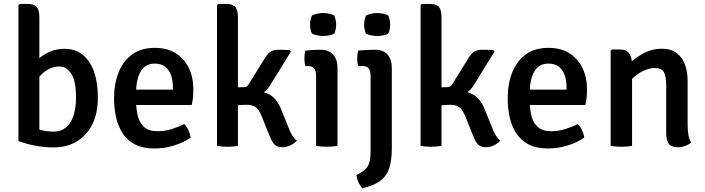

<svg xmlns="http://www.w3.org/2000/svg" viewBox="-20 -756 3655 995"><path d="M184 -25H75.5V-729L82 -735.5H123Q158 -735.5 171 -719Q184 -702.5 184 -665.5ZM487 -253.5Q487.5 -167 457 -108.8Q426.5 -50.5 374.8 -21.2Q323 8 259.5 8Q210.5 8 163.8 -0.8Q117 -9.5 75.5 -25L129.5 -109.5Q160.5 -91.5 191.5 -82.8Q222.5 -74 260 -74Q294.5 -74 320 -94Q345.5 -114 359.8 -153.8Q374 -193.5 374 -252.5Q374 -336.5 349.2 -373.8Q324.5 -411 287 -411.5Q252 -412 218 -389.2Q184 -366.5 164 -329L147.5 -418.5Q163.5 -438 187.5 -457.5Q211.5 -477 243.2 -490Q275 -503 314 -503Q371.5 -503 410 -471Q448.5 -439 467.8 -382.8Q487 -326.5 487 -253.5Z M640.5 -212V-291.5H876V-304.5Q876 -337.5 866.8 -365.2Q857.5 -393 836.5 -409.8Q815.5 -426.5 781.5 -426.5Q732.5 -426.5 708.8 -385.2Q685 -344 685 -271V-237Q685 -191.5 694.2 -155Q703.5 -118.5 727.5 -97.2Q751.5 -76 796.5 -76Q834 -76 868.5 -86.8Q903 -97.5 935 -113Q948 -100 956.8 -80Q965.5 -60 968 -43Q932 -17.5 882 -2Q832 13.5 780 13.5Q719.5 13.5 679 -7.8Q638.5 -29 615 -65.8Q591.5 -102.5 581.2 -149Q571 -195.5 571 -246Q571 -321 594.2 -380Q617.5 -439 664.2 -473.5Q711 -508 782 -508Q847 -508 891.5 -479.5Q936 -451 959 -402.8Q982 -354.5 982 -294.5Q982 -269 980.2 -251.2Q978.5 -233.5 973.5 -212Z M1213 0Q1189.5 4.5 1158 4.5Q1129 4.5 1104.5 0V-729L1111 -735.5H1153Q1188 -735.5 1200.5 -719Q1213 -702.5 1213 -665.5ZM1470.5 -106.5Q1482 -75 1493.2 -56.2Q1504.5 -37.5 1518.5 -27.5Q1506.5 -13.5 1486 -3.2Q1465.5 7 1444 7Q1415.5 7 1401.8 -8Q1388 -23 1376.5 -53L1338 -149Q1323 -187 1306 -200Q1289 -213 1256.5 -213Q1241.5 -213 1226.2 -211.8Q1211 -210.5 1193.5 -208.5L1157 -205V-284.5H1294Q1348.5 -284.5 1383 -262Q1417.5 -239.5 1437.5 -188ZM1383 -319Q1362.5 -283.5 1330.2 -267.2Q1298 -251 1252 -251H1168.5V-302L1244 -304.5Q1253 -304.5 1258.5 -308Q1264 -311.5 1269 -320L1351 -452Q1364 -474.5 1379.5 -486.2Q1395 -498 1421.5 -498Q1438.5 -498 1452.2 -497.8Q1466 -497.5 1481.5 -496.5L1487.5 -488.5Z M1729 0Q1705 4.5 1673.5 4.5Q1642 4.5 1618 0V-361.5Q1618 -387.5 1608.5 -400.8Q1599 -414 1574 -414H1562Q1557.5 -433 1557.5 -453Q1557.5 -462.5 1558.5 -472.8Q1559.5 -483 1562 -493.5Q1581.5 -496 1599.5 -497Q1617.5 -498 1629 -498H1644Q1683.5 -498 1706.2 -473Q1729 -448 1729 -404.5ZM1587 -629Q1587 -655 1596.5 -675.5Q1606.5 -681 1622.8 -684.8Q1639 -688.5 1654.5 -688.5Q1669 -688.5 1686.5 -684.8Q1704 -681 1712.5 -675.5Q1716.5 -666 1719.2 -653Q1722 -640 1722 -629Q1722 -603 1712.5 -582Q1704.5 -576.5 1686.8 -573Q1669 -569.5 1654.5 -569.5Q1639 -569.5 1622.2 -573Q1605.5 -576.5 1596.5 -582Q1587 -603 1587 -629Z M2010.5 13Q2010.5 74.5 1997.2 115.2Q1984 156 1951.2 180.8Q1918.5 205.5 1858.5 219.5Q1847.5 209 1838.5 190.5Q1829.5 172 1827 151Q1855.5 137.5 1871.5 123Q1887.5 108.5 1894 86.5Q1900.5 64.5 1900.5 28V-361.5Q1900.5 -387.5 1891 -400.8Q1881.5 -414 1856.5 -414H1836Q1831 -433 1831 -453Q1831 -462.5 1832.2 -472.8Q1833.5 -483 1836 -493.5Q1857 -496 1878.5 -497Q1900 -498 1913 -498H1927.5Q1966 -498 1988.2 -473Q2010.5 -448 2010.5 -404.5ZM1867 -629Q1867 -655 1876.5 -675.5Q1886.5 -681 1902.8 -684.8Q1919 -688.5 1934.5 -688.5Q1949 -688.5 1966.5 -684.8Q1984 -681 1992.5 -675.5Q1996.5 -666 1999.2 -653Q2002 -640 2002 -629Q2002 -603 1992.5 -582Q1984.5 -576.5 1966.8 -573Q1949 -569.5 1934.5 -569.5Q1919 -569.5 1902.2 -573Q1885.5 -576.5 1876.5 -582Q1867 -603 1867 -629Z M2268 0Q2244.5 4.5 2213 4.5Q2184 4.5 2159.5 0V-729L2166 -735.5H2208Q2243 -735.5 2255.5 -719Q2268 -702.5 2268 -665.5ZM2525.5 -106.5Q2537 -75 2548.2 -56.2Q2559.5 -37.5 2573.5 -27.5Q2561.5 -13.5 2541 -3.2Q2520.5 7 2499 7Q2470.5 7 2456.8 -8Q2443 -23 2431.5 -53L2393 -149Q2378 -187 2361 -200Q2344 -213 2311.5 -213Q2296.5 -213 2281.2 -211.8Q2266 -210.5 2248.5 -208.5L2212 -205V-284.5H2349Q2403.5 -284.5 2438 -262Q2472.5 -239.5 2492.5 -188ZM2438 -319Q2417.5 -283.5 2385.2 -267.2Q2353 -251 2307 -251H2223.5V-302L2299 -304.5Q2308 -304.5 2313.5 -308Q2319 -311.5 2324 -320L2406 -452Q2419 -474.5 2434.5 -486.2Q2450 -498 2476.5 -498Q2493.5 -498 2507.2 -497.8Q2521 -497.5 2536.5 -496.5L2542.5 -488.5Z M2680.5 -212V-291.5H2916V-304.5Q2916 -337.5 2906.8 -365.2Q2897.5 -393 2876.5 -409.8Q2855.5 -426.5 2821.5 -426.5Q2772.5 -426.5 2748.8 -385.2Q2725 -344 2725 -271V-237Q2725 -191.5 2734.2 -155Q2743.5 -118.5 2767.5 -97.2Q2791.5 -76 2836.5 -76Q2874 -76 2908.5 -86.8Q2943 -97.5 2975 -113Q2988 -100 2996.8 -80Q3005.5 -60 3008 -43Q2972 -17.5 2922 -2Q2872 13.5 2820 13.5Q2759.5 13.5 2719 -7.8Q2678.5 -29 2655 -65.8Q2631.5 -102.5 2621.2 -149Q2611 -195.5 2611 -246Q2611 -321 2634.2 -380Q2657.5 -439 2704.2 -473.5Q2751 -508 2822 -508Q2887 -508 2931.5 -479.5Q2976 -451 2999 -402.8Q3022 -354.5 3022 -294.5Q3022 -269 3020.2 -251.2Q3018.5 -233.5 3013.5 -212Z M3193 -499.5Q3227 -499.5 3241.2 -478.2Q3255.5 -457 3255.5 -420V0Q3232 4.5 3200.5 4.5Q3169 4.5 3144.5 0V-493L3151 -499.5ZM3543.5 -108.5Q3543.5 -82 3547.5 -58.2Q3551.5 -34.5 3561.5 -17Q3549 -6.5 3530.5 0.2Q3512 7 3492 7Q3459 7 3445.8 -11Q3432.5 -29 3432.5 -63.5V-312Q3432.5 -360 3420.5 -381.8Q3408.5 -403.5 3373 -403.5Q3349.5 -403.5 3321.5 -392Q3293.5 -380.5 3268.5 -359Q3243.5 -337.5 3227.5 -307V-411.5Q3261.5 -449.5 3308.8 -476.5Q3356 -503.5 3410 -503.5Q3456.5 -503.5 3486 -481.5Q3515.5 -459.5 3529.5 -422Q3543.5 -384.5 3543.5 -337.5Z"/></svg>

Font: Signika Negative Light Medium
Style: Regular
Weight: 500
Version: Version 2.001